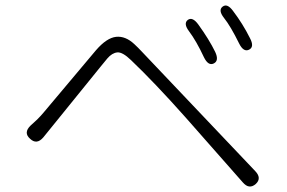

<svg xmlns="http://www.w3.org/2000/svg" viewBox="-20 -732 1040 696"><path d="M907 -65Q883 -44 860 -71L653 -306Q541 -432 455 -514Q424 -544 405 -542Q386 -540 369 -520Q357 -506 346 -492L137 -234Q113 -206 89 -229Q64 -251 91 -277L115 -299Q127 -311 138 -324L328 -550Q367 -595 401 -598.5Q435 -602 467 -572Q481 -559 494 -545L905 -112Q930 -86 907 -65ZM755 -502Q735 -492 719 -525Q692 -583 665 -619Q644 -647 661 -660Q678 -672 699 -643Q738 -589 760 -544Q775 -512 755 -502ZM883 -552Q863 -542 847 -574Q816 -637 792 -667Q770 -695 787 -708Q804 -721 825 -692Q860 -646 886 -594Q903 -562 883 -552Z"/></svg>

Font: Resource Han Rounded CN Light
Style: Regular
Weight: 300
Designer: Cyano Hao (round all glyphs); Ryoko NISHIZUKA 西塚涼子 (kana, bopomofo & ideographs); Paul D. Hunt (Latin, Greek & Cyrillic)
Foundry: Cyano Hao
Version: 0.990